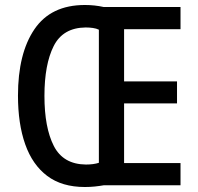

<svg xmlns="http://www.w3.org/2000/svg" viewBox="-20 -793 793 769"><path d="M320 -773Q359 -773 395 -765H703V-676H477V-467H689V-379H477V-140H703V-51H396Q379 -48 360 -46Q341 -44 320 -44Q228 -44 169 -88.5Q110 -133 81 -215Q52 -297 52 -410Q52 -579 118 -676Q184 -773 320 -773ZM323 -683Q232 -682 195 -608.5Q158 -535 158 -409Q158 -282 195.5 -208.5Q233 -135 324 -134Q355 -134 376 -141V-674Q366 -679 352 -681Q338 -683 323 -683Z"/></svg>

Font: Noto Sans Tamil UI Condensed Medium
Style: Regular
Weight: 500
Width: 3
Designer: Jelle Bosma - Monotype Design Team
Foundry: Monotype Imaging Inc.
Version: Version 2.004; ttfautohint (v1.8.4.7-5d5b)